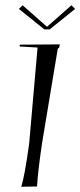

<svg xmlns="http://www.w3.org/2000/svg" viewBox="-20 -710 306 731"><path d="M149 -598 52 -676 66 -690 159 -608 252 -690 266 -676 169 -598ZM121 0 61 1Q74 -40 91 -163L123 -529L55 -533V-540L208 -541L205 -528L200 -525L140 -164Q124 -56 121 0Z"/></svg>

Font: Kleymissky
Style: Regular
Weight: 500
Italic angle: -8°
Designer: gluk
Foundry: gluk
Version: Version 0.283